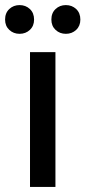

<svg xmlns="http://www.w3.org/2000/svg" viewBox="-53 -735 336 755"><path d="M65 0V-530H165V0ZM206 -602Q182 -602 165.5 -617.5Q149 -633 149 -658Q149 -684 165.5 -699.5Q182 -715 206 -715Q230 -715 246.5 -699.5Q263 -684 263 -658Q263 -633 246.5 -617.5Q230 -602 206 -602ZM24 -602Q0 -602 -16.5 -617.5Q-33 -633 -33 -658Q-33 -684 -16.5 -699.5Q0 -715 24 -715Q48 -715 64.5 -699.5Q81 -684 81 -658Q81 -633 64.5 -617.5Q48 -602 24 -602Z"/></svg>

Font: Radio Canada Big
Style: Regular
Weight: 400
Designer: Étienne Aubert Bonn
Foundry: Coppers and Brasses
Version: Version 1.001